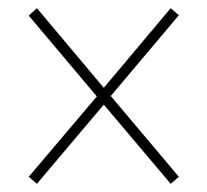

<svg xmlns="http://www.w3.org/2000/svg" viewBox="-20 -596 505 468"><path d="M50 -165 216 -361 50 -558 70 -576 233 -382 396 -576 416 -559 250 -362 416 -165 396 -148 233 -341 70 -148Z"/></svg>

Font: Noto Serif Sinhala Condensed Thin
Style: Regular
Weight: 100
Width: 3
Designer: Jelle Bosma - Monotype Design Team
Foundry: Monotype Imaging Inc.
Version: Version 2.007; ttfautohint (v1.8.4.7-5d5b)